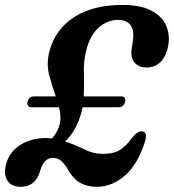

<svg xmlns="http://www.w3.org/2000/svg" viewBox="-47 -728 687 758"><path d="M-23 -79.5Q-10.5 -127.5 32.2 -155.2Q75 -183 134 -183Q146 -183 158.5 -181.5Q180.5 -206.5 188 -235Q192.5 -252 191.5 -269.5Q190.5 -287 186 -304.5H76.5Q67.5 -304.5 63.5 -310.8Q59.5 -317 61.5 -326Q67.5 -347.5 88 -347.5H173Q159 -388 147.2 -432Q135.5 -476 148 -525Q170 -610.5 244.2 -659.5Q318.5 -708.5 437 -708.5Q506.5 -708.5 548.8 -687Q591 -665.5 607.8 -629.2Q624.5 -593 617.5 -549Q609.5 -506 587.2 -483.8Q565 -461.5 532 -461.5Q499.5 -461.5 482.8 -482.8Q466 -504 474.5 -545L479 -578Q481.5 -615 465.5 -632.2Q449.5 -649.5 420.5 -649.5Q376.5 -649.5 342.5 -619Q308.5 -588.5 294 -531Q282.5 -486 284.2 -439.5Q286 -393 283.5 -347.5H432Q441.5 -347.5 445.2 -341.2Q449 -335 447 -326Q441 -304.5 421.5 -304.5H279Q277 -294 274.5 -284.5Q265.5 -251 250 -222Q234.5 -193 210 -169.5Q250.5 -156 286 -138.2Q321.5 -120.5 359 -120.5Q402.5 -120.5 428 -137Q453.5 -153.5 475.5 -185.5Q495.5 -210 512.5 -209.5Q537 -208.5 526 -171Q498.5 -81.5 447.5 -36Q396.5 9.5 334 9.5Q296.5 9.5 267.8 -7.2Q239 -24 217 -66Q201.5 -89 189.5 -96.8Q177.5 -104.5 161 -104.5Q127 -104.5 112 -55.5Q94.5 9.5 34.5 9.5Q-2.5 9.5 -18 -15.5Q-33.5 -40.5 -23 -79.5Z"/></svg>

Font: Fraunces 144pt S100 SemiBold
Style: Italic
Weight: 600
Italic angle: -16°
Version: Version 1.000; ttfautohint (v1.8.3)